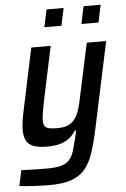

<svg xmlns="http://www.w3.org/2000/svg" viewBox="-63 -741 645 986"><g transform="rotate(-5 259.5 -248.0)"><path d="M148 202Q123 202 94.5 200.5Q66 199 41 197.5Q16 196 -3 193L14 113Q39 114 62 114.5Q85 115 106 115.5Q127 116 144 116Q190 116 217 109Q244 102 260 85.5Q276 69 285 41Q294 13 304 -29Q306 -38 308.5 -48Q311 -58 312 -66H306Q292 -44 272 -28Q252 -12 224 -4Q196 4 157 4Q113 4 87 -6Q61 -16 50 -37.5Q39 -59 39 -91Q39 -114 43.5 -142Q48 -170 55 -203L120 -510H220L161 -231Q154 -196 150 -172Q146 -148 146 -132Q146 -112 153 -102Q160 -92 176.5 -89Q193 -86 219 -86Q251 -86 272 -95Q293 -104 307.5 -123Q322 -142 331.5 -172Q341 -202 349 -244L406 -510H506L411 -64Q396 7 379 57.5Q362 108 335 140Q308 172 263.5 187Q219 202 148 202ZM387 -608 406 -698H494L475 -608ZM196 -608 215 -698H303L284 -608Z"/></g></svg>

Font: Saira SemiCondensed Medium
Style: Italic
Weight: 500
Width: 4
Italic angle: -12°
Designer: Hector Gatti with collaboration of the Omnibus-Type team
Foundry: Omnibus-Type
Version: Version 1.101